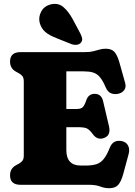

<svg xmlns="http://www.w3.org/2000/svg" viewBox="-20 -975 714 1013"><path d="M33 -650Q33 -700 88.5 -700H428Q454 -700 472 -704.5Q490 -709 505.2 -713.5Q520.5 -718 537.5 -718Q568.5 -718 583.8 -701Q599 -684 610 -645.5L640.5 -536.5Q646.5 -514.5 635 -499.2Q623.5 -484 602.5 -480Q583.5 -476 566 -482.8Q548.5 -489.5 537.5 -514.5Q521.5 -552 505.5 -569.8Q489.5 -587.5 469.5 -593Q449.5 -598.5 421.5 -598.5H330V-400H384.5Q408 -400 417.5 -410.5Q427 -421 434.5 -444Q441 -463.5 452.5 -471.8Q464 -480 479 -480Q515 -480 524 -441L555 -309Q566.5 -259.5 527.5 -246.5Q493 -234.5 469 -268Q453.5 -289.5 439.5 -296.8Q425.5 -304 390.5 -304H330V-183.5Q330 -101.5 406.5 -101.5H431Q465 -101.5 487.8 -108.5Q510.5 -115.5 527 -135.8Q543.5 -156 559 -195Q568 -218.5 584.5 -226.8Q601 -235 623 -230.5Q646 -225.5 655.8 -206.8Q665.5 -188 658.5 -161.5L629.5 -54.5Q619 -17 603.5 0.5Q588 18 556 18Q531 18 508.8 9Q486.5 0 447.5 0H88.5Q33 0 33 -50Q33 -86.5 65 -103.5L80.5 -112Q93 -119 99.2 -128Q105.5 -137 105.5 -155V-545Q105.5 -563 99.2 -572Q93 -581 80.5 -588L65 -596.5Q33 -613.5 33 -650ZM363.5 -874 402.5 -801Q410 -787 413 -774.2Q416 -761.5 407.5 -750.5Q399.5 -740.5 385 -738.8Q370.5 -737 356.5 -742.5L280 -773Q238.5 -789 218 -807.2Q197.5 -825.5 189.5 -854.5Q182 -884.5 197 -913.2Q212 -942 246 -951.5Q286 -961.5 313.5 -938.5Q341 -915.5 363.5 -874Z"/></svg>

Font: Fraunces 72pt SuperSoft Black
Style: Regular
Weight: 900
Version: Version 1.000;[0bf87f6ff]